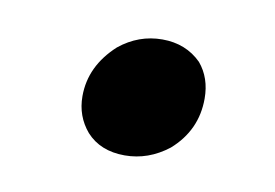

<svg xmlns="http://www.w3.org/2000/svg" viewBox="-35 -193 367 256"><g transform="rotate(10 148.5 -64.5)"><path d="M110 -124Q136 -145 168 -145Q200 -145 221 -124Q237 -105 237 -77Q237 -34 204 -5Q177 16 145 16Q112 16 93 -5Q76 -25 76 -52Q76 -93 110 -124Z"/></g></svg>

Font: Arsenal
Style: Bold Italic
Weight: 700
Italic angle: -9.10001°
Designer: Andrij Shevchenko
Foundry: Stairsfor
Version: Version 2.001;PS 002.001;hotconv 1.0.88;makeotf.lib2.5.64775